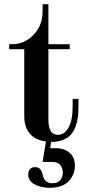

<svg xmlns="http://www.w3.org/2000/svg" viewBox="-20 -668 428 920"><path d="M211.9 -647.9V-456.1H314V-432.1H211.9V-95.2Q211.9 -22 256.8 -22Q288.6 -22 308.3 -56.6Q328.1 -91.3 328.1 -158.2V-193.8H356V-158.2Q356 -130.4 353.3 -107.9Q350.6 -85.4 342.3 -62.3Q334 -39.1 320.1 -23.4Q306.2 -7.8 282 2.2Q257.8 12.2 225.1 12.2L220.2 42H245.1Q288.6 42 313.7 64.2Q338.9 86.4 338.9 126Q338.9 145.5 332.3 163.3Q325.7 181.2 312.3 197Q298.8 212.9 274.7 222.4Q250.5 231.9 219.2 231.9Q175.8 231.9 145.5 215.3Q115.2 198.7 115.2 168Q115.2 151.9 123.8 142.3Q132.3 132.8 147.9 132.8Q158.2 132.8 165.3 136.5Q172.4 140.1 176.3 147.5Q180.2 154.8 181.9 159.4Q183.6 164.1 185.1 171.9Q193.4 210 231 210Q255.4 210 268.1 196Q280.8 182.1 280.8 159.2Q280.8 137.2 268.6 122.6Q256.3 107.9 231 107.9H184.1L200.2 9.8Q149.9 3.9 123 -27.8Q96.2 -59.6 96.2 -111.8V-432.1H23.9V-456.1H36.1Q98.1 -456.1 141.1 -501.5Q184.1 -546.9 184.1 -611.8V-647.9Z"/></svg>

Font: Flanker Steampunk
Style: Bold
Weight: 700
Designer: Alexey Kryukov, Leonardo Di Lena
Foundry: Alexey Kryukov, Leonardo Di Lena
Version: 1.210